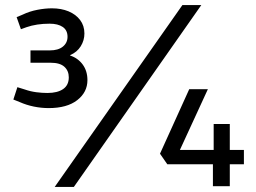

<svg xmlns="http://www.w3.org/2000/svg" viewBox="-20 -739 1016 762"><path d="M173 -310Q144 -310 114.5 -316Q85 -322 58 -334L33 -344L49 -393L78 -384Q101 -376 124 -373Q147 -370 168 -370Q208 -370 230.5 -385.5Q253 -401 253 -432Q253 -458 235.5 -474Q218 -490 181 -490H101V-539H178Q211 -539 229.5 -554Q248 -569 248 -593Q248 -619 229 -632Q210 -645 177 -645Q151 -645 128 -641.5Q105 -638 85 -631L63 -623L46 -671L70 -681Q97 -694 128 -700Q159 -706 186 -706Q223 -706 252 -694Q281 -682 298 -659.5Q315 -637 315 -606Q315 -579 300.5 -555.5Q286 -532 258 -520V-519Q290 -508 308.5 -482.5Q327 -457 327 -421Q327 -373 286.5 -341.5Q246 -310 173 -310ZM197 3 704 -719H779L273 3ZM948 -87H892V0H825V-87H644L615 -129L731 -385H805L694 -144H828V-247H892V-144H948Z"/></svg>

Font: REM Light
Style: Regular
Weight: 300
Designer: Octavio Pardo
Foundry: Ashler Design
Version: Version 1.005;gftools[0.9.28]